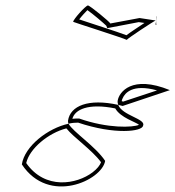

<svg xmlns="http://www.w3.org/2000/svg" viewBox="-20 -826 642 703"><path d="M60 -224C159 -74 354 -166 365 -237C329 -291 247 -343 231 -373C156 -357 70 -291 60 -224ZM76 -229C88 -282 157 -339 223 -356C249 -323 317 -277 350 -232C346 -221 336 -208 319 -195C261 -151 145 -130 76 -229ZM248 -746C248 -745 434 -686 444 -680C448 -686 542 -748 550 -751L491 -760L384 -740C382 -746 309 -806 302 -806C294 -806 247 -754 248 -746ZM270 -755C279 -767 293 -782 300 -789C319 -776 361 -740 369 -732L373 -723L488 -745L509 -742C485 -726 456 -707 443 -697C412 -709 308 -742 270 -755ZM229 -384C229 -381 229 -377 231 -373C242 -376 255 -377 266 -377C400 -332 501 -344 504 -366C515 -391 427 -403 413 -442C304 -466 237 -439 229 -384ZM245 -391C254 -425 303 -449 402 -429C421 -395 478 -379 489 -369C467 -359 375 -355 270 -392H268C261 -392 252 -392 245 -391ZM444 -680C445 -680 444 -680 444 -680ZM411 -458C410 -452 411 -447 413 -442C419 -441 423 -439 429 -438L602 -496C462 -553 416 -488 411 -458ZM426 -455V-458C426 -460 428 -463 429 -466C437 -485 465 -520 555 -495L431 -454C429 -455 427 -455 426 -455ZM550 -751C551 -751 551 -751 551 -751C551 -751 550 -751 550 -751ZM549 -736C550 -736 554 -765 554 -766C554 -766 553 -766 553 -766C553 -766 549 -736 554 -736Z"/></svg>

Font: Ampere
Style: OuLnIta
Weight: 400
Version: Version 1